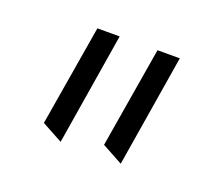

<svg xmlns="http://www.w3.org/2000/svg" viewBox="-59 -850 479 419"><g transform="rotate(20 180.5 -640.0)"><path d="M253.4 -509.8 205.1 -536.1 244.1 -770H295.9ZM113.8 -509.8 65.4 -536.1 104.5 -770H156.2Z"/></g></svg>

Font: Pinar Medium
Style: Regular
Weight: 500
Designer: Amin Abedi
Version: Version 3.000